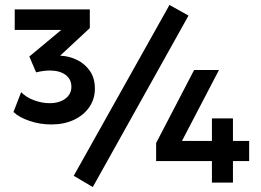

<svg xmlns="http://www.w3.org/2000/svg" viewBox="-20 -738 1054 776"><path d="M187.5 -235Q140.5 -235 98 -249.8Q55.5 -264.5 34.5 -285.5L65.5 -365.5Q85 -345 117 -333Q149 -321 180.5 -321Q219.5 -321 244 -339.2Q268.5 -357.5 268.5 -387Q268.5 -418.5 244.5 -435.8Q220.5 -453 181 -453Q169.5 -453 155.5 -451.2Q141.5 -449.5 126 -445.5L98.5 -509.5L227.5 -617H39.5V-700H343V-624.5L223 -513Q259 -511.5 291 -496Q323 -480.5 343.2 -451.5Q363.5 -422.5 363.5 -380Q363.5 -337.5 340.8 -304.8Q318 -272 278.5 -253.5Q239 -235 187.5 -235ZM836.5 0V-87H611V-160L764.5 -455H865L715.5 -168.5H836.5V-259.5H921.5V-168.5H987V-87H921.5V0ZM355 18 278 -27.5 665 -718 742 -675Z"/></svg>

Font: Geologica Thin Roman SemiBold
Style: Regular
Weight: 600
Version: Version 1.010;gftools[0.9.28]